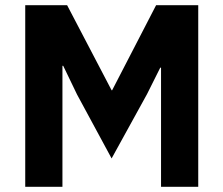

<svg xmlns="http://www.w3.org/2000/svg" viewBox="-20 -718 859 738"><path d="M599 0H742V-698H580L411 -371H409L238 -698H77V0H220V-465H223L276 -355L409 -109L545 -356L596 -458H599Z"/></svg>

Font: IBM Plex Thai Looped
Style: Bold
Weight: 700
Designer: Mike Abbink, Paul van der Laan, Pieter van Rosmalen, Ben Mitchell, Mark Frömberg
Foundry: Bold Monday
Version: Version 1.0